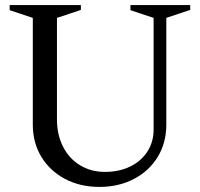

<svg xmlns="http://www.w3.org/2000/svg" viewBox="-20 -720 786 755"><path d="M109 -230V-668L126 -644L18 -680V-700H298V-681L187 -644L204 -668V-250Q204 -190 228 -143Q252 -96 295 -70Q338 -44 393 -44Q448 -44 491.5 -65Q535 -86 559.5 -124Q584 -162 584 -210V-668L601 -644L493 -680V-700H728V-681L617 -644L634 -668V-230Q634 -159 600.5 -103.5Q567 -48 507 -16.5Q447 15 371 15Q295 15 235.5 -16.5Q176 -48 142.5 -103.5Q109 -159 109 -230Z"/></svg>

Font: Wittgenstein
Style: Regular
Weight: 400
Designer: Jörg Drees
Foundry: Jörg Drees
Version: Version 1.003;Glyphs 3.1.2 (3151)